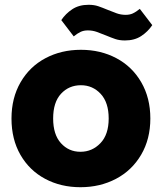

<svg xmlns="http://www.w3.org/2000/svg" viewBox="-20 -774 677 802"><path d="M28 -279Q28 -365 66 -430.5Q104 -496 170 -531Q236 -566 318 -566Q400 -566 466 -531Q532 -496 570 -430.5Q608 -365 608 -279Q608 -193 569.5 -127.5Q531 -62 464.5 -27Q398 8 316 8Q234 8 168.5 -27Q103 -62 65.5 -127Q28 -192 28 -279ZM434 -279Q434 -346 400.5 -382Q367 -418 318 -418Q268 -418 235 -382.5Q202 -347 202 -279Q202 -212 234.5 -176Q267 -140 316 -140Q365 -140 399.5 -176Q434 -212 434 -279ZM502 -605Q479 -605 461.5 -611Q444 -617 425 -625Q403 -634 385 -640.5Q367 -647 347 -647Q330 -647 317 -641Q304 -635 288 -622L236 -690Q254 -717 282 -735.5Q310 -754 350 -754Q373 -754 390.5 -748Q408 -742 427 -734Q449 -725 467 -718.5Q485 -712 505 -712Q522 -712 535 -718Q548 -724 564 -737L616 -669Q598 -642 570 -623.5Q542 -605 502 -605Z"/></svg>

Font: IBM-Poppins
Style: Poppins-Bold
Weight: 700
Designer: Mike Abbink, Paul van der Laan, Pieter van Rosmalen, Ben Mitchell, Mark Frömberg
Foundry: Bold Monday
Version: Version 1.1